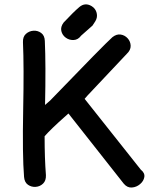

<svg xmlns="http://www.w3.org/2000/svg" viewBox="-20 -855 680 878"><path d="M546 -15Q562 4 583 2.5Q604 1 620.5 -13Q637 -27 640 -45.5Q643 -64 624 -79L367 -403L380 -418Q390 -428 560 -609Q578 -626 577.5 -645.5Q577 -665 564 -679.5Q551 -694 532 -697Q513 -700 494 -685Q455 -650 209 -395L186 -375Q190 -559 185 -668Q184 -693 168 -704.5Q152 -716 132.5 -714.5Q113 -713 98.5 -700Q84 -687 85 -662Q90 -551 86 -354Q82 -144 90 -46Q92 -21 108 -10Q124 1 143.5 -0.5Q163 -2 177 -15.5Q191 -29 190 -54Q184 -131 184 -232Q213 -265 275 -320L293 -336L546 -15ZM351 -692 403 -738Q410 -749 416 -758Q427 -776 422 -796Q417 -816 399 -827Q369 -845 342.5 -822.5Q316 -800 271 -752Q256 -732 260.5 -713Q265 -694 281 -682.5Q297 -671 317 -672Q337 -673 351 -692Z"/></svg>

Font: Balsamiq Sans
Style: Regular
Weight: 400
Designer: Michael Angeles
Foundry: Balsamiq SRL
Version: Version 1.020; ttfautohint (v1.8.4.7-5d5b);gftools[0.9.26]